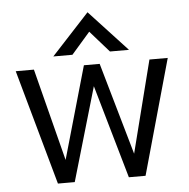

<svg xmlns="http://www.w3.org/2000/svg" viewBox="-51 -760 800 811"><g transform="rotate(-5 348.5 -354.0)"><path d="M189.5 -536.1H270.5L349.6 -627L429.7 -536.1H510.3L349.6 -709.5ZM162.1 0.5H233.4L349.1 -396L462.9 0H533.7L670.4 -487.8H592.8L493.7 -97.2L381.8 -487.8H314.9L203.1 -96.2L103 -487.8H25.9Z"/></g></svg>

Font: HK Grotesk
Style: Regular
Weight: 400
Designer: Alfredo Marco Pradil and Stefan Peev
Foundry: Hanken Design Co.
Version: Version 1.045;PS 001.045;hotconv 1.0.88;makeotf.lib2.5.64775